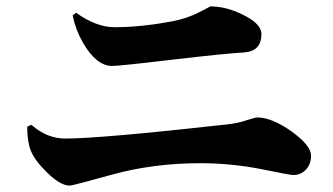

<svg xmlns="http://www.w3.org/2000/svg" viewBox="-20 -663 1040 600"><path d="M741 -499Q685 -496 514 -476Q355 -457 330 -457Q281 -457 239 -530Q216 -570 207 -615L218 -623Q281 -578 338 -578Q422 -578 521 -597Q567 -606 605 -626Q638 -643 637 -643Q688 -643 741 -616Q797 -588 797 -557Q797 -502 741 -499ZM65 -267 78 -273Q127 -230 184 -230Q292 -230 688 -274Q725 -278 753 -288Q778 -296 784 -296Q829 -296 890 -253Q952 -209 952 -176Q952 -151 937 -134Q921 -116 896 -116Q887 -116 794 -135Q700 -153 607 -153Q459 -153 329 -117Q207 -83 198 -83Q168 -83 126 -125Q88 -162 76 -193Q65 -221 65 -267Z"/></svg>

Font: Source Han Serif CN Heavy
Style: Regular
Weight: 900
Designer: Ryoko NISHIZUKA  (kana & ideographs); Frank Grießhammer (Latin, Greek & Cyrillic); Wenlong ZHANG  (bopomofo); Sandoll Co
Foundry: Adobe Systems Incorporated
Version: Version 1.000;PS 1;hotconv 16.6.53;makeotf.lib2.5.65590